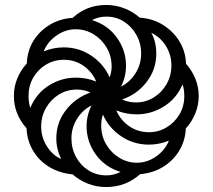

<svg xmlns="http://www.w3.org/2000/svg" viewBox="-20 -744 857 774"><path d="M408 10Q369 10 334.5 -3.5Q300 -17 273 -41Q220 -46 178.5 -71Q137 -96 113 -137Q89 -178 87 -227Q36 -284 36 -357Q36 -395 50 -428.5Q64 -462 88 -488Q90 -539 114.5 -579Q139 -619 180.5 -644Q222 -669 273 -672Q329 -724 408 -724Q446 -724 481 -710.5Q516 -697 543 -673Q597 -669 638 -643Q679 -617 703.5 -577Q728 -537 730 -487Q781 -428 781 -357Q781 -320 767 -286Q753 -252 729 -226Q727 -177 702.5 -136.5Q678 -96 637 -71Q596 -46 545 -42Q487 10 408 10ZM468 -395Q504 -413 526.5 -449Q549 -485 549 -528Q549 -569 530 -603Q511 -637 479.5 -657Q448 -677 409 -677Q377 -677 351 -663Q414 -644 451 -592.5Q488 -541 488 -479Q488 -457 483 -436Q478 -415 468 -395ZM422 -432Q430 -454 430 -476Q430 -518 410 -552Q390 -586 357 -606Q324 -626 285 -626Q244 -626 208 -601Q172 -576 156 -537Q196 -553 237 -553Q299 -553 349 -519Q399 -485 422 -432ZM528 -331Q567 -331 599.5 -351Q632 -371 651.5 -405Q671 -439 671 -480Q671 -522 649.5 -557.5Q628 -593 590 -612Q600 -594 605 -572.5Q610 -551 610 -528Q610 -464 571 -413.5Q532 -363 472 -343Q485 -337 499.5 -334Q514 -331 528 -331ZM102 -309Q126 -367 176.5 -399Q227 -431 286 -431Q330 -431 368 -415Q352 -454 317 -478.5Q282 -503 238 -503Q198 -503 165.5 -483.5Q133 -464 114 -431Q95 -398 95 -357Q95 -332 102 -309ZM580 -211Q619 -211 651.5 -230.5Q684 -250 703.5 -283Q723 -316 723 -357Q723 -382 716 -404Q692 -347 641 -315Q590 -283 531 -283Q487 -283 449 -299Q465 -260 500.5 -235.5Q536 -211 580 -211ZM227 -103Q207 -142 207 -186Q207 -251 246.5 -301Q286 -351 345 -371Q332 -377 318 -380Q304 -383 290 -383Q250 -383 217.5 -363Q185 -343 165.5 -309Q146 -275 146 -234Q146 -190 169.5 -153.5Q193 -117 227 -103ZM409 -37Q439 -37 466 -51Q403 -70 366 -121.5Q329 -173 329 -235Q329 -257 334 -278Q339 -299 349 -319Q313 -301 290.5 -265Q268 -229 268 -186Q268 -145 286.5 -111Q305 -77 337 -57Q369 -37 409 -37ZM532 -88Q573 -88 609 -113Q645 -138 661 -177Q622 -161 580 -161Q518 -161 468 -195Q418 -229 395 -282Q391 -271 389.5 -260Q388 -249 388 -238Q388 -196 408 -162Q428 -128 461 -108Q494 -88 532 -88Z"/></svg>

Font: Noto Sans Armenian SemiCondensed
Style: Bold
Weight: 700
Width: 4
Designer: Monotype Design Team
Foundry: Monotype Imaging Inc.
Version: Version 2.008; ttfautohint (v1.8.4.7-5d5b)